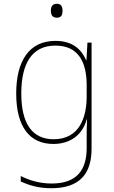

<svg xmlns="http://www.w3.org/2000/svg" viewBox="-20 -754 603 1019"><path d="M282 -660C308 -660 312 -679 312 -697C312 -716 306 -734 282 -734C256 -734 250 -716 250 -697C250 -677 257 -660 282 -660ZM252 245C407 245 466 164 466 35V-528H444L439 -435H437C412 -491 367 -537 274 -537C135 -537 66 -431 66 -258C66 -79 139 10 263 10C354 10 418 -39 440 -120H442C440 -80 440 -54 440 -16V31C440 148 388 220 254 220C188 220 133 202 90 180V209C133 229 184 245 252 245ZM265 -15C151 -15 93 -98 93 -258C93 -415 148 -512 274 -512C400 -512 440 -419 440 -301V-242C440 -135 404 -15 265 -15Z"/></svg>

Font: Noto Sans Mono SemiCondensed Thin
Style: Regular
Weight: 100
Width: 4
Designer: Monotype Design Team
Foundry: Monotype Imaging Inc.
Version: Version 2.014